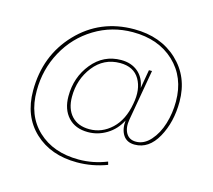

<svg xmlns="http://www.w3.org/2000/svg" viewBox="-113 -761 1200 1084"><g transform="rotate(15 487.5 -219.0)"><path d="M712 5Q666 5 644.5 -28Q623 -61 628 -113Q599 -57 548 -26Q497 5 439 5Q365 5 323 -40.5Q281 -86 281 -163Q281 -274 347.5 -355.5Q414 -437 517 -437Q576 -437 615 -404.5Q654 -372 663 -313L682 -422H700L648 -126Q639 -76 657 -44.5Q675 -13 715 -13Q762 -13 799.5 -55Q837 -97 856 -159.5Q875 -222 875 -290Q875 -432 782.5 -519Q690 -606 540 -606Q418 -606 316.5 -544Q215 -482 157.5 -376.5Q100 -271 100 -147Q99 -2 189.5 83Q280 168 429 168Q513 168 593 136L598 154Q513 186 423 186Q270 186 175 97Q80 8 80 -142Q80 -347 212 -485.5Q344 -624 543 -624Q698 -624 796.5 -532Q895 -440 895 -294Q895 -175 845 -85Q795 5 712 5ZM646 -216Q663 -303 629 -361Q595 -419 515 -419Q420 -419 360.5 -343Q301 -267 301 -165Q301 -94 338.5 -53.5Q376 -13 443 -13Q516 -13 572.5 -66Q629 -119 646 -216Z"/></g></svg>

Font: SVN-Poppins Thin
Style: Regular
Weight: 100
Designer: Ninad Kale (Devanagari), Jonny Pinhorn (Latin)
Foundry: Indian Type Foundry
Version: Version 3.002 2017